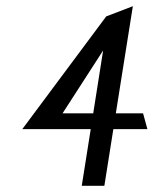

<svg xmlns="http://www.w3.org/2000/svg" viewBox="-20 -600 496 620"><path d="M52 -183H273L244 0H317L346 -183H456L442 -234H354L409 -580L323 -547ZM182 -234 313 -437 281 -234Z"/></svg>

Font: Charger Sport
Style: DfNrwObl
Weight: 400
Designer: Jasper
Foundry: Cannot Into Space Fonts
Version: Version 1.1